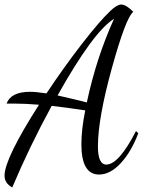

<svg xmlns="http://www.w3.org/2000/svg" viewBox="-37 -740 649 847"><path d="M-17 35Q-17 -40 135 -278Q74 -283 27 -283H-8Q11 -335 96 -335Q122 -335 168 -328Q245 -444 324.5 -546.5Q404 -649 450 -692Q479 -720 498 -720Q519 -720 551 -688Q518 -662 456.5 -439.5Q395 -217 395 -94Q395 -14 432 -14Q487 -14 563 -162L573 -152Q542 -70 495.5 -20Q449 30 400 30Q322 30 322 -104Q322 -168 339 -253Q275 -263 191 -273Q93 -93 17 87Q-17 68 -17 35ZM217 -319 290 -302Q337 -291 346 -288Q388 -485 466 -657Q375 -601 217 -319Z"/></svg>

Font: DancingScriptRegular
Style: Regular
Weight: 400
Designer: Pablo Impallari
Foundry: Pablo Impallari. www.impallari.com
Version: Version 1.002